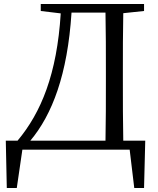

<svg xmlns="http://www.w3.org/2000/svg" viewBox="-20 -749 791 961"><path d="M132 -45C241 -175 318 -375 338 -686H508C510 -590 510 -492 510 -390V-345C510 -241 510 -142 508 -45ZM597 -45C595 -141 595 -240 595 -345V-390C595 -489 595 -587 597 -683L701 -694V-729H184V-694L284 -682C265 -378 186 -186 68 -45H9L14 192H64L92 0H629L652 192H701L707 -45Z"/></svg>

Font: Source Han Serif K
Style: Regular
Weight: 400
Designer: Ryoko NISHIZUKA 西塚涼子 (kana & ideographs); Frank Grießhammer (Latin, Greek & Cyrillic); Wenlong ZHANG 张文龙 (bopomofo); San
Foundry: Adobe Systems Incorporated
Version: Version 1.001;PS 1.001;hotconv 16.6.54;makeotf.lib2.5.65590